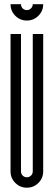

<svg xmlns="http://www.w3.org/2000/svg" viewBox="-20 -873 251 896"><path d="M181.6 -853.4Q181.6 -821.7 159.3 -799.5Q137 -777.2 105.4 -777.2Q73.7 -777.2 51.4 -799.5Q29.2 -821.7 29.2 -853.4H77.9Q77.9 -841.7 85.8 -833.8Q93.7 -825.9 105.4 -825.9Q116.6 -825.9 124.7 -834Q132.9 -842.1 132.9 -853.4ZM181.6 -73.3Q181.6 -41.6 159.3 -19.4Q137 2.9 105.4 2.9Q73.7 2.9 51.4 -19.4Q29.2 -41.6 29.2 -73.3V-714.3H77.9V-73.3Q77.9 -61.6 85.8 -53.7Q93.7 -45.8 105.4 -45.8Q116.6 -45.8 124.7 -53.7Q132.9 -61.6 132.9 -73.3V-714.3H181.6Z"/></svg>

Font: Marapfhont
Style: Book
Weight: 400
Version: Version 0.15